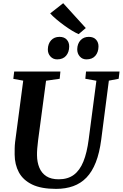

<svg xmlns="http://www.w3.org/2000/svg" viewBox="-20 -1202 787 1232"><path d="M678.5 -684.5 629.5 -306Q618.5 -221 594.8 -160.5Q571 -100 534.8 -62.5Q498.5 -25 449.5 -7.5Q400.5 10 340 10Q244 10 186 -18.2Q128 -46.5 101.2 -96.2Q74.5 -146 74 -210Q74 -229 74.2 -249.2Q74.5 -269.5 77 -291L129 -684.5L65.5 -696L71 -743H367.5L363 -696.5L275.5 -684L224.5 -302Q221 -274 219 -249Q217 -224 217.5 -205Q218 -161 232.5 -126Q247 -91 277.5 -71.2Q308 -51.5 356.5 -51.5Q415 -51.5 453.5 -80Q492 -108.5 515 -165.2Q538 -222 549 -307L598.5 -684L527.5 -696.5L532 -743H747L741.5 -696.5ZM346.5 -821Q320.5 -821 303.5 -839.8Q286.5 -858.5 287 -886Q288 -922 308.2 -943.8Q328.5 -965.5 361.5 -965.5Q392.5 -965.5 408.5 -947.5Q424.5 -929.5 424 -903Q423.5 -867 403.8 -844Q384 -821 346.5 -821ZM534.5 -821Q508.5 -821 492 -839.8Q475.5 -858.5 475.5 -886Q476.5 -922 496.8 -943.8Q517 -965.5 549.5 -965.5Q580.5 -965.5 596.5 -947.5Q612.5 -929.5 612 -903Q611.5 -867 591.8 -844Q572 -821 534.5 -821ZM484.5 -983Q466.5 -990.5 441 -1006Q415.5 -1021.5 389 -1041Q362.5 -1060.5 339.2 -1080.2Q316 -1100 302 -1116L385.5 -1181.5L530.5 -1022Z"/></svg>

Font: Merriweather 28pt
Style: Bold Italic
Weight: 700
Italic angle: -7.8°
Version: Version 2.101